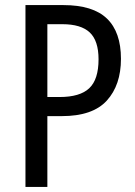

<svg xmlns="http://www.w3.org/2000/svg" viewBox="-20 -734 532 754"><path d="M229 -714Q345 -714 400 -661Q455 -608 455 -503Q455 -400 399.5 -339Q344 -278 223 -278H166V0H80V-714ZM225 -639H166V-353H214Q294 -353 330.5 -387.5Q367 -422 367 -501Q367 -574 332.5 -606.5Q298 -639 225 -639Z"/></svg>

Font: Noto Sans Ethiopic Cond
Style: Regular
Weight: 400
Width: 3
Designer: Monotype Design Team
Foundry: Monotype Imaging Inc.
Version: Version 2.102; ttfautohint (v1.8.4.7-5d5b)